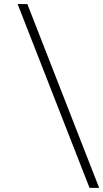

<svg xmlns="http://www.w3.org/2000/svg" viewBox="-20 -717 510 948"><path d="M422 210.5 67 -697H115L469.5 210.5Z"/></svg>

Font: HK Grotesk Light
Style: Regular
Weight: 300
Designer: Alfredo Marco Pradil
Foundry: Hanken Design Co.
Version: Version 3.001